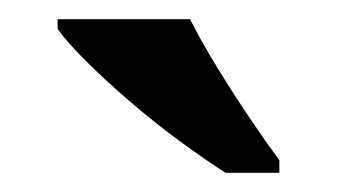

<svg xmlns="http://www.w3.org/2000/svg" viewBox="-20 -786 351 200"><path d="M215 -606Q193 -620 166.5 -639.5Q140 -659 114.5 -681Q89 -703 69 -723Q49 -743 40 -756V-766H178Q189 -744 205.5 -717Q222 -690 239.5 -664Q257 -638 271 -619V-606Z"/></svg>

Font: Noto Serif Telugu SemiBold
Style: Regular
Weight: 600
Designer: Jelle Bosma - Monotype Design Team
Foundry: Monotype Imaging Inc.
Version: Version 2.005; ttfautohint (v1.8.4.7-5d5b)